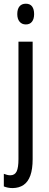

<svg xmlns="http://www.w3.org/2000/svg" viewBox="-32 -757 259 1018"><path d="M35.2 240.2Q21.5 240.2 9.8 237.8Q-2 235.4 -11.7 231.4V164.6Q-3.4 168 5.6 170.2Q14.6 172.4 22.5 172.4Q46.4 172.4 56.2 151.9Q65.9 131.3 65.9 86.9V-536.1H141.1V86.9Q141.1 139.6 128.9 173.6Q116.7 207.5 93 223.6Q69.3 239.7 35.2 240.2ZM59.6 -682.1Q59.6 -709 71.3 -723.1Q83 -737.3 105 -737.3Q127.4 -737.3 138.2 -722.7Q148.9 -708 148.9 -682.1Q148.9 -656.7 137.7 -642.1Q126.5 -627.4 105 -627.4Q84 -627.4 71.8 -642.1Q59.6 -656.7 59.6 -682.1Z"/></svg>

Font: Open Sans Condensed
Style: Regular
Weight: 400
Width: 3
Designer: Monotype Design Team
Foundry: Monotype Imaging Inc.
Version: Version 3.000